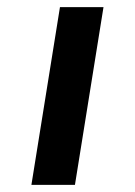

<svg xmlns="http://www.w3.org/2000/svg" viewBox="-20 -518 377 538"><path d="M68 0 148 -498H270L190 0Z"/></svg>

Font: Nunito Sans 7pt Expanded SemiBold
Style: Italic
Weight: 600
Width: 7
Italic angle: -9°
Designer: Vernon Adams
Foundry: Vernon Adams
Version: Version 3.101;gftools[0.9.27]